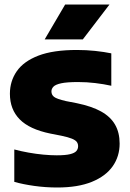

<svg xmlns="http://www.w3.org/2000/svg" viewBox="-20 -825 576 853"><path d="M234.5 8Q182.5 8 132.5 1Q82.5 -6 43.5 -17V-161Q73.5 -153 107 -147Q140.5 -141 173 -138Q205.5 -135 232 -135Q270.5 -135 291 -140Q311.5 -145 319.2 -154Q327 -163 327 -175.5Q327 -186 321.5 -194Q316 -202 299.8 -208.8Q283.5 -215.5 252.5 -222L204 -231.5Q111 -250.5 67.5 -294.8Q24 -339 24 -408.5Q24 -464.5 54.5 -508.5Q85 -552.5 150.5 -577.8Q216 -603 321.5 -603Q363 -603 403 -598.8Q443 -594.5 474.5 -588V-444Q441 -451.5 403 -456Q365 -460.5 326.5 -460.5Q277.5 -460.5 252 -455Q226.5 -449.5 217.5 -440Q208.5 -430.5 208.5 -419Q208.5 -404 220 -394.8Q231.5 -385.5 272.5 -376L321.5 -366.5Q387 -353 429 -329.8Q471 -306.5 491.2 -271.2Q511.5 -236 511.5 -187Q511.5 -130.5 480.8 -86.5Q450 -42.5 388.2 -17.2Q326.5 8 234.5 8ZM178.5 -650 269.5 -805H466.5L348 -650Z"/></svg>

Font: Encode Sans SC Condensed Thin ExtraBold
Style: Regular
Weight: 800
Version: Version 3.002